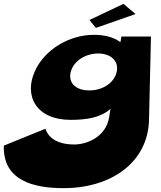

<svg xmlns="http://www.w3.org/2000/svg" viewBox="-74 -606 835 998"><path d="M-54.1 151C-60 333 101.1 372 256.1 372C509.1 372 696.2 234 700.6 16L710.7 -416H556.7L552.4 -388H550.4C517 -412 472 -425 414 -425C285 -425 159.3 -348 108.6 -239C47.5 -108 114.4 17 292.4 17C375.4 17 448.1 6 500.1 -40L493.8 1C477.5 108 374.8 145 311.8 145C212.8 145 172.7 100 162.4 63ZM295.6 -239C313.8 -293 374.2 -328 436.2 -328C498.2 -328 541.8 -293 533.6 -239C525.7 -181 464.8 -136 390.8 -136C313.8 -136 276.7 -181 295.6 -239ZM390.8 -502 424.5 -461 630.6 -533 567.7 -586Z"/></svg>

Font: Hussar Milosc
Style: Obl
Weight: 700
Foundry: Cannot Into Space Fonts
Version: Version 1.02